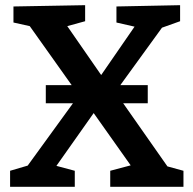

<svg xmlns="http://www.w3.org/2000/svg" viewBox="-20 -722 747 742"><path d="M456 -323 627 -79 689 -62V0H406V-62L485 -83L342 -285L198 -81L269 -62V0H19V-62L87 -82L262 -323H157V-393H257L95 -621L32 -635V-697L309 -702V-640L240 -621L371 -432L500 -619L430 -635V-697L676 -702V-640L606 -615L445 -393H551V-323Z"/></svg>

Font: Bitter Pro SemiBold
Style: Regular
Weight: 600
Designer: Sol Matas, and Bitter project Authors
Foundry: Sol Matas
Version: Version 1.010